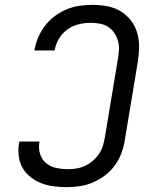

<svg xmlns="http://www.w3.org/2000/svg" viewBox="-20 -763 640 791"><path d="M254 8Q227 8 200.5 4.5Q174 1 150.5 -8Q127 -17 106.5 -33Q86 -49 73.5 -70.5Q61 -92 57.5 -118.5Q54 -145 58 -172L60 -180H143L142 -175Q138 -150 145.5 -127.5Q153 -105 170.5 -90.5Q188 -76 212 -71Q236 -66 261 -66Q278 -66 296 -69Q314 -72 331 -80Q348 -88 362.5 -100.5Q377 -113 387.5 -128.5Q398 -144 403.5 -161.5Q409 -179 412 -197L466 -522Q469 -542 470 -560.5Q471 -579 465.5 -596.5Q460 -614 450 -628.5Q440 -643 425 -652.5Q410 -662 391.5 -665.5Q373 -669 354 -669Q329 -669 304 -663Q279 -657 257.5 -641.5Q236 -626 222.5 -603Q209 -580 205 -555H122V-556Q126 -582 137 -608Q148 -634 165 -656.5Q182 -679 205.5 -696.5Q229 -714 254.5 -724.5Q280 -735 307 -739Q334 -743 361 -743Q392 -743 421.5 -737.5Q451 -732 475.5 -717.5Q500 -703 518 -680.5Q536 -658 544.5 -630Q553 -602 553 -571.5Q553 -541 548 -510L494 -185Q490 -158 480 -131.5Q470 -105 453 -81.5Q436 -58 412 -40Q388 -22 362 -11Q336 0 308.5 4Q281 8 254 8Z"/></svg>

Font: Iosevka Extended
Style: Italic
Weight: 400
Width: 7
Italic angle: -9°
Monospace: yes
Designer: Belleve Invis
Foundry: Belleve Invis
Version: Version 32.5.0; ttfautohint (v1.8.4)